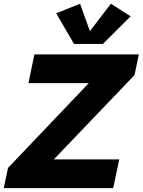

<svg xmlns="http://www.w3.org/2000/svg" viewBox="-52 -988 750 1010"><path d="M-32.2 1.5 -9.8 -104.5 415 -550.8H97.7L128.9 -701.7H678.2L655.8 -593.3L231 -149.4H575.2L543.5 1.5ZM531.2 -968.3 635.3 -902.3 489.3 -756.8H337.4L243.7 -918L369.1 -968.3L420.9 -824.2Z"/></svg>

Font: Schibsted Grotesk ExtraBold
Style: Italic
Weight: 800
Italic angle: -12°
Designer: Bakken & Baeck AS, Henrik Kongsvoll
Foundry: Schibsted ASA
Version: Version 1.100; ttfautohint (v1.8.4.7-5d5b);gftools[0.9.25]